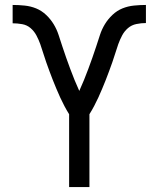

<svg xmlns="http://www.w3.org/2000/svg" viewBox="-20 -755 640 775"><path d="M259 0V-294Q249 -310 240 -327Q231 -344 223 -361.5Q215 -379 207.5 -397Q200 -415 193 -432.5Q186 -450 179.5 -468Q173 -486 166.5 -504Q160 -522 154.5 -540.5Q149 -559 142.5 -577Q136 -595 127 -612Q118 -629 103.5 -641.5Q89 -654 69.5 -657.5Q50 -661 31 -661V-735Q55 -735 79.5 -732.5Q104 -730 126 -721Q148 -712 166 -695Q184 -678 196.5 -657.5Q209 -637 216.5 -614Q224 -591 231.5 -568Q239 -545 247 -522.5Q255 -500 263.5 -477Q272 -454 281 -432Q290 -410 300 -388Q310 -410 319 -432Q328 -454 336.5 -477Q345 -500 353 -522.5Q361 -545 368.5 -568Q376 -591 383.5 -614Q391 -637 403.5 -657.5Q416 -678 434 -695Q452 -712 474 -721Q496 -730 520.5 -732.5Q545 -735 569 -735V-662Q550 -662 530.5 -658Q511 -654 496.5 -641.5Q482 -629 473 -612Q464 -595 457.5 -577Q451 -559 445.5 -540.5Q440 -522 433.5 -504Q427 -486 420.5 -468Q414 -450 407 -432.5Q400 -415 392.5 -397Q385 -379 377 -361.5Q369 -344 360 -327Q351 -310 341 -294V0Z"/></svg>

Font: Zed Mono Extended
Style: Regular
Weight: 400
Width: 7
Monospace: yes
Designer: Belleve Invis
Foundry: Belleve Invis
Version: Version 1.0.0; ttfautohint (v1.8.4)